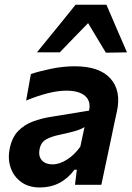

<svg xmlns="http://www.w3.org/2000/svg" viewBox="-20 -796 567 827"><path d="M152 11.5Q103.5 11.5 71 -12.2Q38.5 -36 25.5 -74.8Q12.5 -113.5 22.5 -159Q32.5 -205.5 58.8 -232.2Q85 -259 122 -272.8Q159 -286.5 201 -293L363.5 -319.5Q372.5 -359.5 346.8 -382.5Q321 -405.5 265.5 -405.5Q230 -405.5 186.2 -394.5Q142.5 -383.5 92.5 -363L113 -477Q148.5 -489 200.2 -499.8Q252 -510.5 302 -510.5Q408.5 -510.5 455.8 -457.8Q503 -405 483.5 -315.5Q478 -291.5 472.5 -265.5Q467 -239.5 461 -210L451 -162.5Q443.5 -126.5 434.8 -86.5Q426 -46.5 416.5 0H303L311 -65H301Q243.5 11.5 152 11.5ZM206 -88Q236.5 -88 269 -108.8Q301.5 -129.5 326 -164.5L344 -248.5Q332.5 -241 311.5 -234Q290.5 -227 237 -215.5Q202.5 -208.5 179.2 -195.8Q156 -183 150.5 -153.5Q144.5 -122.5 160.5 -105.2Q176.5 -88 206 -88ZM436 -569Q417.5 -600.5 398 -632.2Q378.5 -664 359.5 -696.5Q328 -664.5 297.8 -633Q267.5 -601.5 237.5 -570.5H139Q181.5 -622.5 222.8 -673.2Q264 -724 305.5 -775.5H438.5Q460.5 -724.5 482.5 -673Q504.5 -621.5 527 -570.5Z"/></svg>

Font: Commissioner SemiBold
Style: Italic
Weight: 600
Italic angle: -12°
Designer: Kostas Bartsokas
Foundry: Kostas Bartsokas
Version: Version 1.000; ttfautohint (v1.8.3)